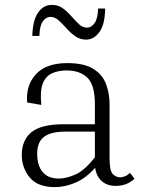

<svg xmlns="http://www.w3.org/2000/svg" viewBox="-20 -755 582 785"><path d="M452 5Q418 5 396 -14.5Q374 -34 369 -69Q332 -27 289 -8.5Q246 10 204 10Q134 10 101.5 -29.5Q69 -69 69 -122Q69 -181 108 -214Q147 -247 241 -247H368V-328Q368 -408 337 -437.5Q306 -467 253 -467Q219 -467 193 -455.5Q167 -444 155 -413.5Q143 -383 149 -326L91 -336Q85 -406 127 -451.5Q169 -497 255 -497Q324 -497 361.5 -473.5Q399 -450 413.5 -411.5Q428 -373 428 -328V-107Q428 -56 441.5 -43Q455 -30 471 -30Q479 -30 490 -34Q501 -38 512 -48L530 -24Q516 -11 497 -3Q478 5 452 5ZM221 -25Q250 -25 287.5 -41Q325 -57 368 -112V-217H249Q188 -217 160 -195.5Q132 -174 132 -127Q132 -79 154 -52Q176 -25 221 -25ZM332 -593Q307 -593 287.5 -607Q268 -621 251.5 -639.5Q235 -658 219.5 -672Q204 -686 186 -686Q168 -686 155 -667.5Q142 -649 141 -608H112Q114 -673 136 -704Q158 -735 192 -735Q218 -735 237 -721Q256 -707 272 -688.5Q288 -670 303 -656Q318 -642 336 -642Q354 -642 367 -661Q380 -680 381 -720H410Q409 -655 386.5 -624Q364 -593 332 -593Z"/></svg>

Font: Inria Serif Light
Style: Regular
Weight: 300
Designer: Black Foundry Team
Foundry: Black Foundry
Version: Version 1.000; ttfautohint (v1.8.3)